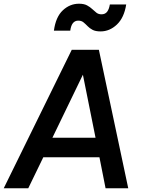

<svg xmlns="http://www.w3.org/2000/svg" viewBox="-47 -1013 759 1033"><path d="M-27 0 339 -745H485L643 0H521L488 -167H186L105 0ZM235 -272H467L399 -611ZM494 -844Q467 -844 451 -852.5Q435 -861 424 -872.5Q413 -884 402 -893Q391 -902 374 -902Q338 -902 331 -848H243Q253 -922 291 -957.5Q329 -993 378 -993Q405 -993 421.5 -984Q438 -975 449.5 -964Q461 -953 472 -944.5Q483 -936 499 -936Q519 -936 529.5 -950Q540 -964 544 -989H632Q621 -918 582 -881Q543 -844 494 -844Z"/></svg>

Font: Plus Jakarta Sans SemiBold
Style: Italic
Weight: 600
Italic angle: -8°
Designer: Gumpita Rahayu
Foundry: Tokotype
Version: Version 2.071; ttfautohint (v1.8.4.7-5d5b);gftools[0.9.29]